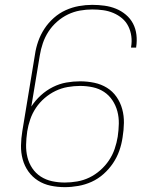

<svg xmlns="http://www.w3.org/2000/svg" viewBox="-20 -763 640 791"><path d="M247 8Q217 8 188.5 2Q160 -4 136.5 -19Q113 -34 97 -56.5Q81 -79 73.5 -106.5Q66 -134 66.5 -163.5Q67 -193 72 -223L124 -538Q128 -566 137.5 -593Q147 -620 163 -644.5Q179 -669 201.5 -689Q224 -709 250.5 -721Q277 -733 305 -738Q333 -743 360 -743Q386 -743 411 -739.5Q436 -736 458 -727Q480 -718 498.5 -702.5Q517 -687 528 -666Q539 -645 542 -620Q545 -595 541 -569Q541 -569 541 -568.5Q541 -568 541 -567H520Q520 -568 520 -568.5Q520 -569 520 -569Q524 -592 521 -614Q518 -636 508.5 -655Q499 -674 483 -687.5Q467 -701 447 -709.5Q427 -718 405 -721Q383 -724 360 -724Q335 -724 309.5 -719.5Q284 -715 260 -703.5Q236 -692 215 -673.5Q194 -655 179.5 -632.5Q165 -610 156.5 -585Q148 -560 144 -535L109 -324Q125 -349 148 -370Q171 -391 198 -404.5Q225 -418 253.5 -423Q282 -428 310 -428Q340 -428 368.5 -422Q397 -416 420.5 -401.5Q444 -387 460 -364Q476 -341 483.5 -313.5Q491 -286 490.5 -256.5Q490 -227 485 -197Q481 -169 471.5 -142Q462 -115 445.5 -90.5Q429 -66 406.5 -46Q384 -26 357.5 -14Q331 -2 302.5 3Q274 8 247 8ZM247 -11Q272 -11 298 -15.5Q324 -20 348 -31.5Q372 -43 393 -61.5Q414 -80 429 -102.5Q444 -125 452.5 -150Q461 -175 465 -200Q469 -227 469.5 -253.5Q470 -280 463.5 -304.5Q457 -329 443 -350Q429 -371 408.5 -384.5Q388 -398 362.5 -403.5Q337 -409 310 -409Q285 -409 259 -404.5Q233 -400 209 -388.5Q185 -377 164 -359Q143 -341 128 -318.5Q113 -296 104.5 -271Q96 -246 92 -221V-220Q88 -193 87.5 -166.5Q87 -140 93 -115.5Q99 -91 113 -70Q127 -49 148 -35.5Q169 -22 194.5 -16.5Q220 -11 247 -11Z"/></svg>

Font: Iosevka SS04 Th Ex Obl
Style: Regular
Weight: 100
Width: 7
Italic angle: -9°
Monospace: yes
Designer: Belleve Invis
Foundry: Belleve Invis
Version: Version 19.0.0; ttfautohint (v1.8.4)